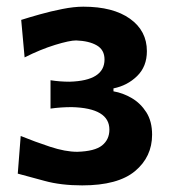

<svg xmlns="http://www.w3.org/2000/svg" viewBox="-20 -876 511 575"><path d="M226.1 -320.8Q162.6 -320.8 113.8 -334.2Q64.9 -347.7 33.2 -356L42 -468.8Q84 -451.7 129.9 -436.5Q175.8 -421.4 211.4 -421.4Q263.7 -422.9 285.6 -440.4Q307.6 -458 307.6 -487.8Q307.6 -552.2 195.3 -555.2Q162.1 -555.2 131.3 -550.8V-635.7Q159.2 -631.3 188.5 -631.3Q293 -634.3 293 -697.8Q293 -726.6 270 -740Q247.1 -753.4 208 -754.9Q188.5 -754.9 144.8 -741.5Q101.1 -728 53.7 -704.1L43.5 -816.4Q66.4 -823.7 99.4 -833Q132.3 -842.3 167 -849.1Q201.7 -856 229.5 -856Q318.8 -856 369.4 -819.8Q419.9 -783.7 419.9 -722.7Q419.9 -676.8 390.6 -648.2Q361.3 -619.6 319.8 -611.3V-602.5Q348.1 -597.7 374.5 -582.3Q400.9 -566.9 418.2 -539.8Q435.5 -512.7 435.5 -472.7Q435.5 -406.2 384.3 -363.5Q333 -320.8 226.1 -320.8Z"/></svg>

Font: Pinar-DS2-FD Bold
Style: Regular
Weight: 700
Designer: Amin Abedi
Version: Version 3.000